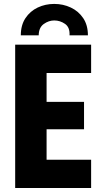

<svg xmlns="http://www.w3.org/2000/svg" viewBox="-20 -944 517 964"><path d="M56.2 0V-719.7H437.5V-577.6H213.9V-432.6H401.9V-294.9H213.9V-142.1H437.5V0ZM252.4 -924.3Q296.9 -924.3 335.4 -906.2Q374 -888.2 397.7 -853Q421.4 -817.9 421.4 -766.6H329.1Q331.5 -806.6 306.6 -824Q281.7 -841.3 252.4 -841.3Q224.6 -841.3 199.7 -823.5Q174.8 -805.7 174.3 -766.6H84.5Q84.5 -817.9 107.9 -853Q131.3 -888.2 169.4 -906.2Q207.5 -924.3 252.4 -924.3Z"/></svg>

Font: Reddit Sans Condensed ExtraBold
Style: Regular
Weight: 800
Designer: Stephen Hutchings
Foundry: Reddit
Version: Version 1.014